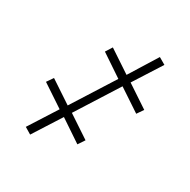

<svg xmlns="http://www.w3.org/2000/svg" viewBox="-124 -639 752 759"><g transform="rotate(30 252.0 -260.0)"><path d="M76 -17 106 1 187 -126 287 -59 307 -89 206 -156 327 -347 428 -280 448 -309 347 -376 428 -503 397 -521 318 -394 217 -461 198 -431 298 -364 177 -173 76 -240 56 -211 157 -144Z"/></g></svg>

Font: Fixel Text 20240404 ExtraLight
Style: Italic
Weight: 200
Width: 4
Italic angle: -10°
Designer: AlfaBravo + MacPaw
Foundry: Kyrylo Tkachov, Marchela Mozhyna, Serhii Makarenko, Maria Weinstein, Zakhar Kryvoshyya
Version: Version 1.211;Glyphs 3.2 (3225)